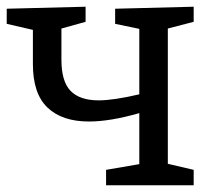

<svg xmlns="http://www.w3.org/2000/svg" viewBox="-21 -552 633 572"><path d="M556 -487 479 -467V-64L556 -46V0H295V-46L394 -63V-215Q307 -190 244 -190Q164 -190 120.5 -231.5Q77 -273 77 -361V-463L-1 -481V-526L234 -532V-487L162 -467V-374Q162 -309 189.5 -281Q217 -253 273 -253Q317 -253 394 -271V-466L322 -481V-526L556 -532Z"/></svg>

Font: Bitter Pro
Style: Regular
Weight: 400
Designer: Sol Matas, and Bitter project Authors
Foundry: Sol Matas
Version: Version 1.010